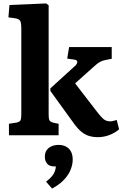

<svg xmlns="http://www.w3.org/2000/svg" viewBox="-20 -787 713 1117"><path d="M549 11Q522 11 498.5 4Q475 -3 453.5 -20.5Q432 -38 409 -70L273 -258V-273L416 -403Q430 -416 429.5 -427Q429 -438 413 -440L371 -446L382 -513H630V-445L594 -438Q577 -435 562 -427Q547 -419 529 -402L417 -302L545 -136Q566 -108 582 -94.5Q598 -81 622 -81Q629 -81 637.5 -83Q646 -85 659 -89L673 -35Q651 -15 618 -2Q585 11 549 11ZM32 0V-67L76 -74Q93 -77 98.5 -86Q104 -95 104 -122V-620Q104 -654 97.5 -665.5Q91 -677 66 -681L29 -686L35 -758L249 -767L263 -756V-120Q263 -97 267.5 -87.5Q272 -78 291 -73L321 -67V0ZM283 310 248 270Q271 252 282.5 238Q294 224 299 210Q304 196 305 181H294Q267 181 254 165Q241 149 241 126Q241 101 252 86Q263 71 281 63.5Q299 56 321 56Q345 56 363.5 65.5Q382 75 392.5 94Q403 113 403 142Q403 168 392 197.5Q381 227 355 256Q329 285 283 310Z"/></svg>

Font: Literata 18pt
Style: Bold
Weight: 700
Designer: Latin by Veronika Burian and Jose Scaglione. Greek by Irene Vlachou. Cyrillic by Vera Evstafieva.
Foundry: TypeTogether
Version: Version 3.103;gftools[0.9.29]